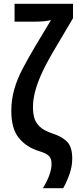

<svg xmlns="http://www.w3.org/2000/svg" viewBox="-20 -780 401 1002"><path d="M204 202Q249 128 249 76Q249 48 235.5 34Q222 20 185 9Q117 -12 78 -60.5Q39 -109 39 -201Q39 -260 54.5 -314Q70 -368 99 -423Q128 -478 166 -542L246 -675Q229 -671 208.5 -669Q188 -667 160 -667H56V-760H361V-685L254 -504Q214 -435 192 -384Q170 -333 161 -293.5Q152 -254 152 -220Q152 -192 158.5 -166.5Q165 -141 187 -119.5Q209 -98 255 -83Q306 -66 331.5 -39Q357 -12 357 48Q357 87 343.5 126.5Q330 166 310 202Z"/></svg>

Font: Noto Sans ExtraCondensed SemiBold
Style: Regular
Weight: 600
Width: 2
Designer: Monotype Design Team
Foundry: Monotype Imaging Inc.
Version: Version 2.013; ttfautohint (v1.8.4.7-5d5b)